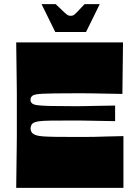

<svg xmlns="http://www.w3.org/2000/svg" viewBox="-20 -904 650 924"><path d="M58 0Q59 -72 59.5 -118Q60 -164 60.5 -194.5Q61 -225 61 -247.5Q61 -270 61 -293.5Q61 -317 61 -350Q61 -383 61 -406.5Q61 -430 61 -452.5Q61 -475 60.5 -505.5Q60 -536 59.5 -582Q59 -628 58 -700H572L569 -452Q515 -453 484 -453.5Q453 -454 432 -454.5Q411 -455 388.5 -455Q366 -455 330 -455Q279 -455 244 -454.5Q209 -454 187 -453Q165 -452 152.5 -449.5Q140 -447 135 -442Q132 -440 130 -437Q128 -434 127.5 -431Q127 -428 127 -424Q127 -420 127.5 -417Q128 -414 130 -411.5Q132 -409 135 -406Q142 -400 162 -397.5Q182 -395 222 -394Q262 -393 330 -393Q349 -393 362.5 -393Q376 -393 394 -393.5Q412 -394 444.5 -394.5Q477 -395 534 -396V-321Q477 -322 444.5 -322.5Q412 -323 394 -323.5Q376 -324 362.5 -324Q349 -324 330 -324Q262 -324 223 -323.5Q184 -323 165 -320Q146 -317 137 -310Q133 -307 131 -302Q129 -297 128 -293Q127 -289 127 -286Q127 -282 128 -278Q129 -274 131 -270Q133 -266 137 -262Q144 -256 156 -252.5Q168 -249 189.5 -247.5Q211 -246 245 -245.5Q279 -245 330 -245Q368 -245 391.5 -245Q415 -245 436.5 -245.5Q458 -246 489 -247Q520 -248 574 -249V0ZM246 -750 180 -884H248Q277 -856 289.5 -844.5Q302 -833 307.5 -830.5Q313 -828 320 -828Q328 -828 333 -830.5Q338 -833 349.5 -844.5Q361 -856 387 -884H460L394 -750Z"/></svg>

Font: Ojuju ExtraBold
Style: Regular
Weight: 800
Designer: Chisaokwu Joboson, Mirko Velimirovic
Foundry: Udi Foundry
Version: Version 1.000